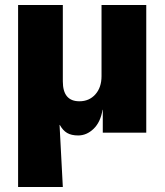

<svg xmlns="http://www.w3.org/2000/svg" viewBox="-20 -528 658 764"><path d="M52 216V-508H230V-204Q230 -125 296 -125Q335 -125 359.5 -152.5Q384 -180 384 -225V-508H562V0H389V-91H388Q380 -42 352.5 -15.5Q325 11 291 11Q264 11 247 1Q230 -9 218 -31H217L230 216Z"/></svg>

Font: Mulish Black
Style: Regular
Weight: 900
Designer: Vernon Adams
Foundry: Vernon Adams
Version: Version 3.603; ttfautohint (v1.8.3)